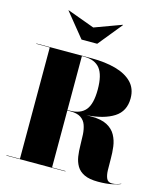

<svg xmlns="http://www.w3.org/2000/svg" viewBox="-143 -1121 1077 1241"><g transform="rotate(15 395.0 -501.0)"><path d="M343 -945 523.5 -1011.5 525 -1010 395 -850H290L160 -1010L161.5 -1011.5ZM15 -2.5H105V-747.5H15V-750H385Q475.5 -750 545.5 -730.8Q615.5 -711.5 655.2 -670.8Q695 -630 695 -565Q695 -478.5 629 -436.2Q563 -394 447.5 -386H480Q547 -386 585.8 -365.2Q624.5 -344.5 643.2 -310.2Q662 -276 667.2 -235.2Q672.5 -194.5 672.2 -153.5Q672 -112.5 673 -78.5Q674 -44.5 683.8 -23.5Q693.5 -2.5 720 -2.5Q735.5 -2.5 752 -7Q768.5 -11.5 779 -16.5L780 -15Q768 -8 727.5 1Q687 10 630 10Q571.5 10 537.5 -6.5Q503.5 -23 487 -51.2Q470.5 -79.5 465.2 -114.5Q460 -149.5 459.8 -186.8Q459.5 -224 457.5 -259Q455.5 -294 445.5 -322.2Q435.5 -350.5 410.8 -367Q386 -383.5 340 -383.5H320V-2.5H410V0H15ZM335 -747.5H320V-386.5H335Q407 -386.5 441 -427.5Q475 -468.5 475 -565Q475 -662 441 -704.8Q407 -747.5 335 -747.5Z"/></g></svg>

Font: Bodoni* 72pt Fatface
Style: Regular
Weight: 900
Version: Version 2.3